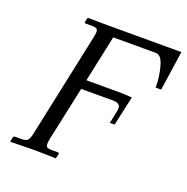

<svg xmlns="http://www.w3.org/2000/svg" viewBox="-118 -757 848 870"><g transform="rotate(20 306.0 -322.0)"><path d="M611.8 -645 584 -454.1H557.1Q557.1 -454.1 557.1 -460.9Q557.1 -507.8 543.9 -554.9Q530.8 -602.1 504.9 -602.1H298.8L251 -377.9H403.8Q438 -377.9 471.2 -375L439.9 -232.9H417L430.2 -295.9Q431.2 -300.8 431.2 -309.1Q431.2 -333 395 -333H242.2L186 -70.8Q183.1 -55.7 183.1 -45.9Q183.1 -34.7 189.5 -30.8Q195.8 -26.9 211.9 -26.9H240.2Q248 -26.9 247.1 -20L242.2 0L241.2 2Q171.4 0 125 0L22.9 2L22 0L25.9 -20Q27.8 -26.9 35.2 -26.9H64Q87.9 -26.9 95.9 -36.4Q104 -45.9 108.9 -70.8L215.8 -574.2Q218.8 -589.4 219.2 -598.1Q219.2 -610.4 212.6 -614.3Q206.1 -618.2 189 -618.2H161.1Q153.3 -618.2 154.8 -625L159.2 -644L161.1 -646L259.8 -645Z"/></g></svg>

Font: Linux Libertine
Style: Italic
Weight: 400
Italic angle: -12°
Designer: Philipp H. Poll
Foundry: Philipp H. Poll
Version: Version 5.1.6 ; ttfautohint (v0.9)